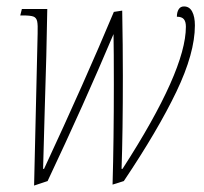

<svg xmlns="http://www.w3.org/2000/svg" viewBox="-20 -564 634 597"><path d="M334 -302Q334 -406 333 -458Q241 -240 128 -1L86 13L97 -459Q98 -487 95.5 -498Q93 -509 84 -512.5Q75 -516 51 -516H43L48 -536H127Q125 -402 119 -220L114 -39H117Q244 -312 334 -527L360 -531Q362 -421 362 -328Q362 -153 358 -39H361Q558 -344 558 -481Q558 -497 551.5 -504.5Q545 -512 530 -512Q530 -526 535.5 -535Q541 -544 552 -544Q569 -544 577.5 -528Q586 -512 586 -485Q586 -399 528.5 -279Q471 -159 365 -1L330 10Q334 -129 334 -302Z"/></svg>

Font: Noto Serif CondThin
Style: Italic
Weight: 250
Width: 3
Italic angle: -12°
Designer: Monotype Design Team
Foundry: Monotype Imaging Inc.
Version: Version 1.001